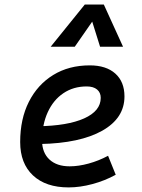

<svg xmlns="http://www.w3.org/2000/svg" viewBox="-20 -815 626 845"><path d="M286.6 -83Q325.7 -83 370.1 -95.2Q414.6 -107.4 455.6 -129.4L489.3 -45.9Q441.4 -19.5 386.7 -4.9Q332 9.8 282.2 9.8Q181.6 9.8 125.2 -43Q68.8 -95.7 68.8 -189.9Q68.8 -291.5 107.2 -367.2Q145.5 -442.9 214.4 -485.1Q283.2 -527.3 375 -527.3Q447.3 -527.3 487.5 -491.2Q527.8 -455.1 527.8 -390.6Q527.8 -294.9 429.9 -239.7Q332 -184.6 156.7 -181.2L146.5 -259.3Q277.3 -261.2 350.3 -293.9Q423.3 -326.7 423.3 -384.3Q423.3 -407.7 407.2 -421.1Q391.1 -434.6 361.3 -434.6Q303.2 -434.6 259 -404.8Q214.8 -375 190.2 -321.3Q165.5 -267.6 165 -195.8Q165.5 -142.6 197.8 -112.8Q230 -83 286.6 -83ZM437 -794.9 521.5 -609.4H420.4L382.8 -729.5H392.6L309.1 -609.4H203.1L353 -794.9Z"/></svg>

Font: Cascadia Code
Style: Italic
Weight: 400
Italic angle: -10°
Designer: Aaron Bell
Foundry: Saja Typeworks
Version: Version 2407.024